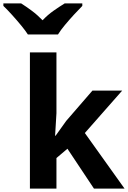

<svg xmlns="http://www.w3.org/2000/svg" viewBox="-99 -1116 757 1136"><path d="M78 0V-806H235V-446L227 -313H230L293 -401L448 -580H624L403 -329L638 0H457L300 -236L235 -181V0ZM66 -912Q52 -934 26.5 -965Q1 -996 -27 -1027Q-55 -1058 -79 -1081V-1096H26Q56 -1077 89 -1052.5Q122 -1028 153 -996Q183 -1028 218 -1052.5Q253 -1077 284 -1096H388V-1081Q366 -1059 338.5 -1029Q311 -999 285.5 -968.5Q260 -938 244 -912Z"/></svg>

Font: Menbere
Style: Regular
Weight: 400
Designer: Aleme Tadesse
Foundry: Sorkin Type Co
Version: Version 1.000